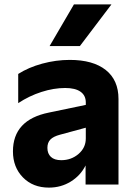

<svg xmlns="http://www.w3.org/2000/svg" viewBox="-20 -841 623 875"><path d="M39 -151Q39 -295 203 -328L371 -363V-374Q371 -406 347 -423Q323 -440 277 -440Q225 -440 169 -422Q113 -404 63 -371V-504Q110 -534 172.5 -551Q235 -568 298 -568Q404 -568 462 -522Q520 -476 520 -390V0H370V-87Q347 -41 302.5 -13.5Q258 14 203 14Q130 14 84.5 -32.5Q39 -79 39 -151ZM259 -111Q305 -111 338 -139.5Q371 -168 371 -210V-259L253 -227Q223 -219 209.5 -205Q196 -191 196 -167Q196 -141 212 -126Q228 -111 259 -111ZM317 -821H488L344 -631H206Z"/></svg>

Font: Application
Style: Bold
Weight: 700
Designer: Wei Huang
Foundry: Wei Huang
Version: Version 0.012